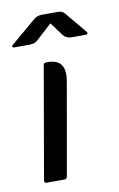

<svg xmlns="http://www.w3.org/2000/svg" viewBox="-66 -556 370 596"><g transform="rotate(-10 119.0 -258.0)"><path d="M130 -485 83 -442Q76 -435 69 -433Q62 -431 53 -431H6Q2 -431 1 -434Q0 -437 3 -439L82 -506Q93 -516 108 -516H160Q174 -516 181 -506L237 -439Q239 -437 237.5 -434Q236 -431 231 -431H188Q171 -431 162 -442ZM32 0Q25 0 26 -9L87 -360Q88 -368 96 -368H101Q161 -368 149 -299L98 -9Q97 0 88 0Z"/></g></svg>

Font: Zain
Style: Italic
Weight: 400
Italic angle: -10°
Designer: Zain,Boutros
Foundry: Mobile Telecommunications Company (Zain), 2024
Version: Version 1.51; ttfautohint (v1.8.4)